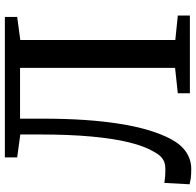

<svg xmlns="http://www.w3.org/2000/svg" viewBox="-28 -754 788 771"><g transform="rotate(-90 365.5 -369.0)"><path d="M72 5.5Q47 5.5 34 3.5Q21 1.5 10.5 -1L16 -102.5Q28 -100.5 40.5 -99.5Q53 -98.5 74 -98.5Q86.5 -98.5 98 -102.2Q109.5 -106 120 -115.5Q130.5 -125 140 -142.5Q163 -180.5 178.5 -243Q194 -305.5 202.2 -395Q210.5 -484.5 210.5 -602.5V-681L118.5 -693.5V-743H682.5V-693.5L590 -681V-58.5L688 -48.5V0H376V-48.5L478 -59.5V-682H274V-590.5Q274 -500.5 268.8 -423Q263.5 -345.5 253.2 -281.2Q243 -217 227.8 -166.2Q212.5 -115.5 193 -78Q170.5 -35.5 139.8 -15Q109 5.5 72 5.5Z"/></g></svg>

Font: Merriweather 28pt Medium
Style: Regular
Weight: 500
Version: Version 2.100